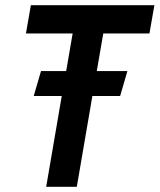

<svg xmlns="http://www.w3.org/2000/svg" viewBox="-20 -720 615 740"><path d="M110 -350H218L158 0H276L336 -350H443L471 -446H353L378 -591H556L575 -700H99L80 -591H260L235 -446H138Z"/></svg>

Font: Jost Medium
Style: Italic
Weight: 500
Italic angle: -5°
Version: Version 3.710